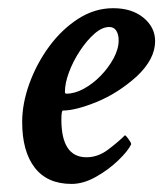

<svg xmlns="http://www.w3.org/2000/svg" viewBox="-20 -452 406 478"><path d="M158.2 5.9Q97.7 5.9 66.4 -34.7Q35.2 -75.2 35.2 -148.4Q35.2 -194.3 53.2 -244.1Q71.3 -293.9 102.5 -336.4Q133.8 -378.9 174.8 -405.3Q215.8 -431.6 261.7 -431.6Q308.6 -431.6 337.4 -407.7Q366.2 -383.8 366.2 -349.6Q366.2 -304.7 320.3 -261.7Q273.4 -219.7 220.7 -198.2Q168 -176.8 136.7 -176.8Q132.8 -176.8 132.8 -154.3Q132.8 -60.5 195.3 -60.5Q223.6 -60.5 248.5 -79.1Q273.4 -97.7 291 -115.2Q293 -115.2 299.8 -106Q306.6 -96.7 306.6 -92.8Q298.8 -76.2 274.4 -52.7Q250 -29.3 218.8 -11.7Q187.5 5.9 158.2 5.9ZM145.5 -218.8Q166 -218.8 188.5 -231Q210.9 -243.2 230.5 -263.2Q250 -283.2 262.7 -306.6Q275.4 -330.1 275.4 -351.6Q275.4 -366.2 269.5 -375.5Q263.7 -384.8 252 -384.8Q234.4 -384.8 215.3 -368.2Q196.3 -351.6 179.2 -325.7Q162.1 -299.8 151.9 -272.5Q141.6 -245.1 141.6 -222.7Q141.6 -218.8 145.5 -218.8Z"/></svg>

Font: Crimson Text SemiBold
Style: Italic
Weight: 600
Italic angle: -11°
Designer: Sebastian Kosch
Foundry: Sebastian Kosch
Version: Version 1.100; ttfautohint (v1.8.4)